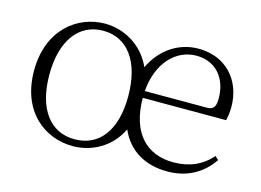

<svg xmlns="http://www.w3.org/2000/svg" viewBox="-78 -660 1102 812"><g transform="rotate(15 473.5 -254.0)"><path d="M292 -16C186 -16 119 -102 119 -253C119 -403 186 -491 292 -491C399 -491 465 -401 465 -250C465 -100 399 -16 292 -16ZM292 14C373 14 456 -28 497 -114C535 -28 610 14 706 14C794 14 859 -25 902 -88L887 -102C845 -54 790 -30 721 -30C608 -30 527 -101 526 -260H891C895 -275 898 -296 898 -320C898 -435 822 -522 701 -522C615 -522 539 -472 499 -387C459 -477 373 -522 292 -522C171 -522 52 -432 52 -253C52 -73 170 14 292 14ZM527 -290C536 -413 609 -491 700 -491C788 -491 837 -425 837 -341C837 -306 829 -290 798 -290Z"/></g></svg>

Font: Noto Serif CJK SC ExtraLight
Style: Regular
Weight: 200
Designer: Ryoko NISHIZUKA 西塚涼子 (kana & ideographs); Frank Grießhammer (Latin, Greek & Cyrillic); Wenlong ZHANG 张文龙 (bopomofo); San
Foundry: Adobe
Version: Version 2.001;hotconv 1.1.0;makeotfexe 2.6.0